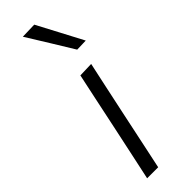

<svg xmlns="http://www.w3.org/2000/svg" viewBox="-265 -786 793 793"><g transform="rotate(-45 132.0 -389.0)"><path d="M41 0Q53 -55 64 -107Q74.5 -158 88 -219.5L98.5 -269Q112.5 -334.5 123.5 -387.5Q134.5 -440 146.5 -495.5L211.5 -497.5Q199 -441 188 -388.5Q177 -336 162.5 -269L152 -219.5Q139 -158 128.2 -106.8Q117.5 -55.5 105.5 0ZM212.5 -580Q183 -629 152.5 -678Q122 -727 91.5 -776.5L160 -778.5Q186 -729.5 212 -680.2Q238 -631 264 -581.5Z"/></g></svg>

Font: Heraclito Light
Style: Italic
Weight: 300
Italic angle: -12°
Designer: Kostas Bartsokas (font) & Cristiano Sobral (main changes)
Foundry: Kostas Bartsokas (font) & Cristiano Sobral (main changes)
Version: Version 1.00;July 8, 2020;FontCreator 13.0.0.2655 64-bit